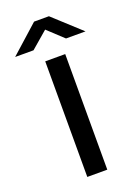

<svg xmlns="http://www.w3.org/2000/svg" viewBox="-170 -749 583 807"><g transform="rotate(-20 121.5 -345.0)"><path d="M165.6 -517V0H76.2V-517ZM191.2 -577.5 121.4 -642.5 45.8 -577.5H-36.3L89.2 -689.9H155.6L278.4 -577.5Z"/></g></svg>

Font: Public Sans Thin
Style: Regular
Weight: 100
Designer: The Public Sans project authors (U.S. Web Design System). Libre Franklin designed by Pablo Impallari and Rodrigo Fuenzal
Version: Version 1.008